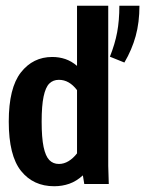

<svg xmlns="http://www.w3.org/2000/svg" viewBox="-20 -645 509 673"><path d="M169.9 7.8Q96.7 7.8 53.7 -45.9Q10.7 -99.6 10.7 -218.8Q10.7 -336.9 53.2 -391.1Q95.7 -445.3 163.1 -445.3Q187.5 -445.3 209 -438Q230.5 -430.7 250 -414.1V-625H359.4V-63.5L361.3 0H275.4L270.5 -30.3Q248 -9.8 223.1 -1Q198.2 7.8 169.9 7.8ZM186.5 -70.3Q204.1 -70.3 220.2 -80.1Q236.3 -89.8 250 -107.4V-329.1Q222.7 -365.2 186.5 -365.2Q166 -365.2 152.8 -352.1Q139.6 -338.9 132.8 -306.6Q126 -274.4 126 -218.8Q126 -162.1 132.8 -129.9Q139.6 -97.7 152.8 -84Q166 -70.3 186.5 -70.3ZM365.2 -446.3Q382.8 -490.2 390.6 -531.7Q398.4 -573.2 398.4 -625H468.8Q468.8 -566.4 455.6 -518.6Q442.4 -470.7 416 -425.8Z"/></svg>

Font: Sudo Variable
Style: Regular
Weight: 400
Monospace: yes
Designer: Jens Kutilek
Foundry: Jens Kutilek
Version: Version 0.040